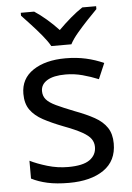

<svg xmlns="http://www.w3.org/2000/svg" viewBox="-55 -900 588 858"><g transform="rotate(-5 239.5 -471.0)"><path d="M434 -241Q434 -163 376 -123Q318 -83 220 -83Q164 -83 123.5 -92Q83 -101 52 -117V-197Q84 -181 129.5 -167.5Q175 -154 222 -154Q289 -154 319 -175.5Q349 -197 349 -233Q349 -253 338 -269Q327 -285 298.5 -301Q270 -317 217 -337Q165 -357 128 -377Q91 -397 71 -425Q51 -453 51 -497Q51 -565 106.5 -602Q162 -639 252 -639Q301 -639 343.5 -629.5Q386 -620 423 -603L393 -533Q359 -547 322 -557Q285 -567 246 -567Q192 -567 163.5 -549.5Q135 -532 135 -502Q135 -480 148 -464.5Q161 -449 191.5 -434.5Q222 -420 273 -400Q324 -381 360 -361Q396 -341 415 -312.5Q434 -284 434 -241ZM194 -699Q181 -722 159 -748.5Q137 -775 113 -801Q89 -827 71 -846V-859H131Q157 -842 185 -818Q213 -794 238 -767Q265 -794 293 -818Q321 -842 347 -859H409V-846Q390 -827 365.5 -801Q341 -775 318.5 -748.5Q296 -722 284 -699Z"/></g></svg>

Font: Noto Sans Telugu UI
Style: Regular
Weight: 400
Designer: Jelle Bosma - Monotype Design Team
Foundry: Monotype Imaging Inc.
Version: Version 2.005; ttfautohint (v1.8.4.7-5d5b)